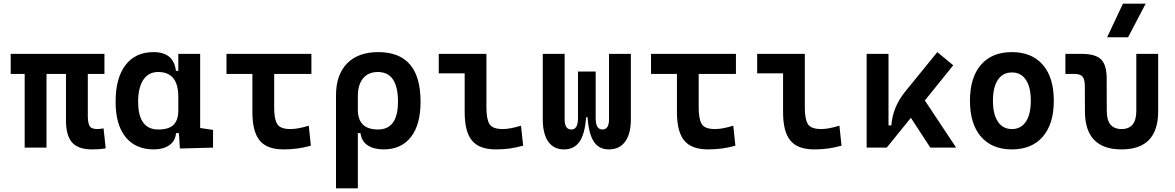

<svg xmlns="http://www.w3.org/2000/svg" viewBox="-20 -815 6485 1060"><path d="M116.2 0V-406.7H39.1V-517.6H556.6V-406.7H464.8V-175.8Q464.8 -137.2 474.4 -119.9Q483.9 -102.5 516.6 -102.5Q524.4 -102.5 532.7 -103.5Q541 -104.5 551.8 -106.4L563.5 3.9Q543.9 7.3 528.1 8.5Q512.2 9.8 487.3 9.8Q411.6 9.8 377.9 -28.6Q344.2 -66.9 344.2 -151.4V-406.7H236.8V0Z M829.1 9.8Q728.5 9.8 673.3 -58.3Q618.2 -126.5 618.2 -253.9Q618.2 -384.3 672.9 -455.8Q727.5 -527.3 827.6 -527.3Q939.5 -527.3 951.2 -423.8H964.4V-517.6H1085V-108.4L1156.2 -97.7V0L973.1 4.9L967.8 -80.1H952.1Q947.3 -35.6 914.3 -12.9Q881.3 9.8 829.1 9.8ZM742.7 -253.9Q742.7 -100.1 854 -100.1Q912.6 -100.1 938.5 -126.2Q964.4 -152.3 964.4 -205.1V-281.2Q964.4 -417.5 853 -417.5Q800.3 -417.5 771.5 -374.8Q742.7 -332 742.7 -253.9Z M1544.9 9.8Q1454.1 9.8 1413.8 -39.1Q1373.5 -87.9 1373.5 -195.3V-406.7H1230.5V-517.6H1699.2V-406.7H1493.7V-219.7Q1493.7 -158.2 1510.3 -130.4Q1526.9 -102.5 1584 -102.5Q1604 -102.5 1629.4 -107.2Q1654.8 -111.8 1684.6 -121.1L1696.3 -10.7Q1658.7 0 1621.6 4.9Q1584.5 9.8 1544.9 9.8Z M1835 224.6V-288.1Q1835 -402.3 1896 -464.8Q1957 -527.3 2068.4 -527.3Q2301.8 -527.3 2301.8 -253.9Q2301.8 -126.5 2248.5 -58.3Q2195.3 9.8 2098.1 9.8Q2043.5 9.8 2009.5 -12.9Q1975.6 -35.6 1970.2 -80.1H1955.6V224.6ZM2065.9 -417.5Q2013.2 -417.5 1984.4 -382.3Q1955.6 -347.2 1955.6 -283.7V-210Q1955.6 -100.1 2066.9 -100.1Q2177.2 -100.1 2177.2 -253.9Q2177.2 -417.5 2065.9 -417.5Z M2716.8 9.8Q2626 9.8 2585.7 -39.1Q2545.4 -87.9 2545.4 -195.3V-410.2H2402.3V-517.6H2665.5V-219.7Q2665.5 -158.2 2682.1 -130.4Q2698.7 -102.5 2755.9 -102.5Q2795.9 -102.5 2856.4 -121.1L2868.2 -10.7Q2829.1 0 2793.5 4.9Q2757.8 9.8 2716.8 9.8Z M3093.8 9.8Q3036.6 9.8 3006.6 -33.4Q2976.6 -76.7 2976.6 -156.2V-517.6H3097.2V-156.2Q3097.2 -100.1 3134.3 -100.1Q3152.3 -100.1 3161.6 -115.2Q3170.9 -130.4 3170.9 -166L3172.9 -168H3170.9V-419.9H3268.6V-168H3266.6L3268.6 -166Q3268.6 -130.4 3278.1 -115.2Q3287.6 -100.1 3305.7 -100.1Q3342.3 -100.1 3342.3 -156.2V-517.6H3462.9V-156.2Q3462.9 -76.7 3431.6 -33.4Q3400.4 9.8 3340.8 9.8Q3287.1 9.8 3258.8 -32.5Q3230.5 -74.7 3223.6 -168H3215.8Q3209 -74.7 3179.2 -32.5Q3149.4 9.8 3093.8 9.8Z M3888.7 9.8Q3797.9 9.8 3757.6 -39.1Q3717.3 -87.9 3717.3 -195.3V-406.7H3574.2V-517.6H4043V-406.7H3837.4V-219.7Q3837.4 -158.2 3854 -130.4Q3870.6 -102.5 3927.7 -102.5Q3947.8 -102.5 3973.1 -107.2Q3998.5 -111.8 4028.3 -121.1L4040 -10.7Q4002.4 0 3965.3 4.9Q3928.2 9.8 3888.7 9.8Z M4474.6 9.8Q4383.8 9.8 4343.5 -39.1Q4303.2 -87.9 4303.2 -195.3V-410.2H4160.2V-517.6H4423.3V-219.7Q4423.3 -158.2 4439.9 -130.4Q4456.5 -102.5 4513.7 -102.5Q4553.7 -102.5 4614.3 -121.1L4626 -10.7Q4586.9 0 4551.3 4.9Q4515.6 9.8 4474.6 9.8Z M4764.6 0V-517.6H4885.3V-122.6H4900.9Q4908.7 -225.6 4978.5 -310.5L5154.8 -527.3L5242.7 -454.6L5085.9 -260.3L5258.8 0H5116.2L5008.8 -164.6L4875.5 0Z M5566.4 9.8Q5456.5 9.8 5395.8 -60.5Q5335 -130.9 5335 -258.8Q5335 -387.2 5395.8 -457.3Q5456.5 -527.3 5566.4 -527.3Q5676.3 -527.3 5737.1 -457.3Q5797.9 -387.2 5797.9 -258.8Q5797.9 -130.9 5737.1 -60.5Q5676.3 9.8 5566.4 9.8ZM5566.4 -102.5Q5616.7 -102.5 5643.8 -143.3Q5670.9 -184.1 5670.9 -258.8Q5670.9 -334 5643.8 -374.5Q5616.7 -415 5566.4 -415Q5516.6 -415 5489.3 -374.5Q5461.9 -334 5461.9 -258.8Q5461.9 -184.1 5489.3 -143.3Q5516.6 -102.5 5566.4 -102.5Z M6171.9 9.8Q5970.2 9.8 5969.7 -200.2L5969.2 -338.4Q5969.2 -376 5956.8 -391.4Q5944.3 -406.7 5914.6 -406.7H5861.8V-517.6H5951.2Q6027.8 -517.6 6058.8 -487.1Q6089.8 -456.5 6089.8 -380.9L6090.3 -202.6Q6090.3 -102.5 6171.9 -102.5Q6253.4 -102.5 6253.4 -202.6V-517.6H6374V-200.2Q6374 9.8 6171.9 9.8ZM6092.3 -609.4 6179.7 -794.9H6305.2L6208 -609.4Z"/></svg>

Font: Caskaydia Cove SemiBold
Style: Regular
Weight: 600
Monospace: yes
Designer: Aaron Bell
Foundry: Saja Typeworks
Version: Version 4.300; ttfautohint (v1.8.3)